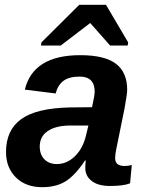

<svg xmlns="http://www.w3.org/2000/svg" viewBox="-20 -767 596 797"><path d="M436 5Q388 5 361 -15.5Q334 -36 334 -70Q334 -83 336 -101H333Q292 -39 252.5 -14.5Q213 10 155 10Q87 10 46 -30.5Q5 -71 5 -136Q5 -227 68 -272.5Q131 -318 269 -321L362 -322Q373 -371 373 -386Q373 -449 311 -449Q267 -449 243.5 -431.5Q220 -414 211 -379L83 -395Q118 -538 313 -538Q414 -538 461 -502.5Q508 -467 508 -394Q508 -378 497 -317L462 -145Q458 -125 458 -110Q458 -78 497 -78Q512 -78 527 -82L520 -6Q493 5 436 5ZM336 -201 347 -246H268Q210 -245 177.5 -222.5Q145 -200 145 -159Q145 -125 164.5 -105.5Q184 -86 216 -86Q257 -86 290 -117.5Q323 -149 336 -201ZM420 -747 512 -591 510 -578H437L355 -671H354L232 -578H150L152 -591L309 -747Z"/></svg>

Font: Libra Sans
Style: Bold Italic
Weight: 700
Italic angle: -12°
Foundry: Context Ltd
Version: Version 1.002